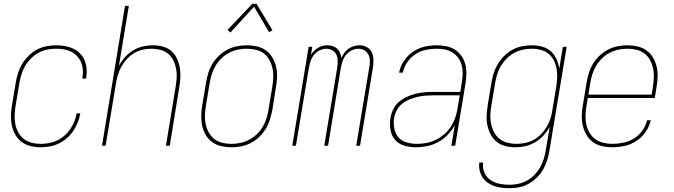

<svg xmlns="http://www.w3.org/2000/svg" viewBox="-20 -766 3540 1009"><path d="M194 8Q166 8 140 1.5Q114 -5 94 -20Q74 -35 61 -57.5Q48 -80 42.5 -105.5Q37 -131 37.5 -158.5Q38 -186 43 -213L63 -333Q67 -358 75 -383Q83 -408 97 -431Q111 -454 131 -473.5Q151 -493 174.5 -505.5Q198 -518 224 -523Q250 -528 275 -528Q299 -528 322 -524Q345 -520 365 -510.5Q385 -501 400.5 -485Q416 -469 424.5 -448.5Q433 -428 435 -404.5Q437 -381 433 -357Q433 -356 432.5 -355Q432 -354 432 -353H413Q413 -354 413 -355Q413 -356 413 -357Q417 -378 415.5 -398.5Q414 -419 406.5 -437.5Q399 -456 385.5 -470.5Q372 -485 354.5 -494Q337 -503 316.5 -506.5Q296 -510 275 -510Q252 -510 228.5 -505.5Q205 -501 183 -489Q161 -477 143 -459Q125 -441 112.5 -420Q100 -399 93 -376Q86 -353 82 -330L62 -210Q58 -186 57 -161.5Q56 -137 60.5 -114Q65 -91 76 -70.5Q87 -50 105 -36Q123 -22 146 -16Q169 -10 194 -10Q215 -10 237 -14Q259 -18 279.5 -27.5Q300 -37 318 -52.5Q336 -68 349 -87Q362 -106 370.5 -127Q379 -148 382 -170H402Q398 -146 388.5 -122.5Q379 -99 365 -78Q351 -57 331.5 -40Q312 -23 289 -12Q266 -1 241.5 3.5Q217 8 194 8Z M516 0 637 -735H657L605 -420Q618 -445 637 -466Q656 -487 680 -501.5Q704 -516 730.5 -522Q757 -528 783 -528Q809 -528 834.5 -521.5Q860 -515 879 -499Q898 -483 909 -460Q920 -437 924.5 -412Q929 -387 928 -360.5Q927 -334 922 -307L872 0H852L903 -310Q907 -334 908.5 -358Q910 -382 905.5 -405Q901 -428 891 -448.5Q881 -469 863.5 -483.5Q846 -498 823.5 -504Q801 -510 777 -510Q754 -510 731 -505Q708 -500 687 -488Q666 -476 649 -458Q632 -440 620 -419.5Q608 -399 601 -376.5Q594 -354 590 -331L535 0Z M1197 8Q1169 8 1142.5 2Q1116 -4 1095.5 -19Q1075 -34 1061.5 -56.5Q1048 -79 1042.5 -105Q1037 -131 1037.5 -158.5Q1038 -186 1043 -213L1063 -333Q1067 -358 1075 -383.5Q1083 -409 1097 -432Q1111 -455 1131.5 -474Q1152 -493 1176 -505.5Q1200 -518 1226 -523Q1252 -528 1277 -528Q1304 -528 1330.5 -522Q1357 -516 1377.5 -501Q1398 -486 1411.5 -463.5Q1425 -441 1431 -415Q1437 -389 1436 -361.5Q1435 -334 1430 -307L1411 -187Q1406 -162 1398 -136.5Q1390 -111 1376 -88Q1362 -65 1342 -46Q1322 -27 1298 -14.5Q1274 -2 1248 3Q1222 8 1197 8ZM1197 -10Q1220 -10 1243.5 -15Q1267 -20 1289 -31.5Q1311 -43 1329.5 -60.5Q1348 -78 1360.5 -99.5Q1373 -121 1380.5 -144Q1388 -167 1391 -190L1411 -310Q1415 -334 1416 -359Q1417 -384 1412 -407Q1407 -430 1396 -450.5Q1385 -471 1366.5 -485Q1348 -499 1324.5 -504.5Q1301 -510 1276 -510Q1253 -510 1229.5 -505Q1206 -500 1184 -488.5Q1162 -477 1144 -459.5Q1126 -442 1113 -420.5Q1100 -399 1093 -376Q1086 -353 1082 -330L1062 -210Q1058 -186 1057 -161Q1056 -136 1061 -113Q1066 -90 1077.5 -69.5Q1089 -49 1107 -35Q1125 -21 1148.5 -15.5Q1172 -10 1197 -10ZM1191 -595 1176 -609 1306 -746H1328L1412 -607L1394 -597L1315 -731Z M1516 0 1602 -520H1621L1614 -477Q1621 -489 1630.5 -498.5Q1640 -508 1651.5 -515Q1663 -522 1675.5 -525Q1688 -528 1701 -528Q1715 -528 1728.5 -523.5Q1742 -519 1752 -510Q1762 -501 1767 -488Q1772 -475 1774 -461Q1780 -475 1789.5 -488Q1799 -501 1811.5 -510Q1824 -519 1839 -523.5Q1854 -528 1869 -528Q1890 -528 1907.5 -518.5Q1925 -509 1933.5 -491.5Q1942 -474 1942.5 -453Q1943 -432 1940 -412L1872 0H1852L1921 -415Q1924 -432 1923.5 -449Q1923 -466 1915.5 -480Q1908 -494 1894 -502Q1880 -510 1863 -510Q1845 -510 1827.5 -501Q1810 -492 1798 -477Q1786 -462 1780 -444Q1774 -426 1771 -408L1704 0H1684L1753 -415Q1755 -432 1754.5 -449Q1754 -466 1747 -480Q1740 -494 1725.5 -502Q1711 -510 1694 -510Q1677 -510 1659 -501Q1641 -492 1629.5 -477Q1618 -462 1612 -444Q1606 -426 1603 -408L1535 0Z M2165 8Q2133 8 2103.5 -1Q2074 -10 2055.5 -32Q2037 -54 2032 -84.5Q2027 -115 2032 -146Q2036 -170 2047 -192.5Q2058 -215 2077 -231Q2096 -247 2119 -257.5Q2142 -268 2165 -273.5Q2188 -279 2211.5 -281Q2235 -283 2258 -283H2399L2407 -334Q2411 -357 2411.5 -379.5Q2412 -402 2406.5 -422.5Q2401 -443 2389 -460.5Q2377 -478 2359 -489.5Q2341 -501 2319.5 -505.5Q2298 -510 2275 -510Q2247 -510 2218 -504Q2189 -498 2163 -481Q2137 -464 2119.5 -438Q2102 -412 2097 -384H2077Q2081 -405 2091 -425.5Q2101 -446 2116 -463.5Q2131 -481 2150 -494Q2169 -507 2190 -514.5Q2211 -522 2232.5 -525Q2254 -528 2275 -528Q2301 -528 2325.5 -523Q2350 -518 2370 -505.5Q2390 -493 2404 -473.5Q2418 -454 2424.5 -431Q2431 -408 2431 -382.5Q2431 -357 2427 -331L2372 0H2352L2370 -108Q2355 -81 2332.5 -57.5Q2310 -34 2282 -19Q2254 -4 2224 2Q2194 8 2165 8ZM2171 -10Q2195 -10 2220 -14.5Q2245 -19 2269 -30.5Q2293 -42 2313.5 -59.5Q2334 -77 2348.5 -99Q2363 -121 2371.5 -145Q2380 -169 2384 -194L2396 -265H2258Q2238 -265 2216.5 -263.5Q2195 -262 2174 -257Q2153 -252 2132 -243.5Q2111 -235 2093.5 -221Q2076 -207 2065.5 -187Q2055 -167 2051 -146Q2047 -118 2052 -91Q2057 -64 2074 -44.5Q2091 -25 2117 -17.5Q2143 -10 2171 -10Z M2658 223Q2637 223 2616.5 220.5Q2596 218 2577 211.5Q2558 205 2542 193.5Q2526 182 2515.5 165.5Q2505 149 2500.5 129Q2496 109 2499 88H2519Q2515 116 2525.5 140.5Q2536 165 2556.5 179.5Q2577 194 2603.5 199.5Q2630 205 2658 205Q2680 205 2703.5 200Q2727 195 2748.5 183.5Q2770 172 2787.5 154Q2805 136 2817.5 115Q2830 94 2837 71Q2844 48 2848 25L2869 -100Q2856 -76 2836.5 -54.5Q2817 -33 2792.5 -18.5Q2768 -4 2741.5 2Q2715 8 2689 8Q2661 8 2635.5 1.5Q2610 -5 2590.5 -20.5Q2571 -36 2559 -58.5Q2547 -81 2541.5 -106.5Q2536 -132 2537.5 -159Q2539 -186 2543 -213L2563 -333Q2567 -358 2575 -383Q2583 -408 2597 -431Q2611 -454 2630.5 -473Q2650 -492 2674 -505Q2698 -518 2723.5 -523Q2749 -528 2774 -528Q2802 -528 2828.5 -521Q2855 -514 2874 -497Q2893 -480 2904 -456Q2915 -432 2919 -405L2938 -520H2958L2867 28Q2863 53 2855 78Q2847 103 2833.5 126Q2820 149 2800.5 168Q2781 187 2757.5 200Q2734 213 2708.5 218Q2683 223 2658 223ZM2695 -10Q2717 -10 2740.5 -15Q2764 -20 2785 -31.5Q2806 -43 2823.5 -61Q2841 -79 2853.5 -100Q2866 -121 2873 -143.5Q2880 -166 2883 -189L2903 -309Q2907 -333 2908 -357.5Q2909 -382 2905 -405Q2901 -428 2890.5 -448.5Q2880 -469 2862.5 -483.5Q2845 -498 2822 -504Q2799 -510 2775 -510Q2752 -510 2728.5 -505Q2705 -500 2683 -488.5Q2661 -477 2643 -459Q2625 -441 2612.5 -420Q2600 -399 2593 -376Q2586 -353 2582 -330L2562 -210Q2558 -186 2557 -161.5Q2556 -137 2561 -114Q2566 -91 2577 -70.5Q2588 -50 2605.5 -36Q2623 -22 2646.5 -16Q2670 -10 2695 -10Z M3197 8Q3170 8 3143.5 2Q3117 -4 3096.5 -19Q3076 -34 3062.5 -56.5Q3049 -79 3043 -104.5Q3037 -130 3037.5 -158Q3038 -186 3043 -213L3063 -333Q3067 -358 3075 -383.5Q3083 -409 3097 -432Q3111 -455 3131.5 -474Q3152 -493 3176 -505.5Q3200 -518 3226 -523Q3252 -528 3277 -528Q3304 -528 3330.5 -522Q3357 -516 3377.5 -501Q3398 -486 3411.5 -463.5Q3425 -441 3431 -415Q3437 -389 3436 -361.5Q3435 -334 3430 -307L3421 -251H3069L3062 -210Q3058 -186 3057 -161Q3056 -136 3061 -113Q3066 -90 3077.5 -69.5Q3089 -49 3107.5 -35.5Q3126 -22 3149.5 -16Q3173 -10 3197 -10Q3226 -10 3255.5 -16Q3285 -22 3311 -38Q3337 -54 3355.5 -79.5Q3374 -105 3380 -134H3400Q3393 -102 3373 -73Q3353 -44 3324 -25Q3295 -6 3262 1Q3229 8 3197 8ZM3072 -269H3405L3411 -310Q3415 -334 3416 -359Q3417 -384 3412 -407Q3407 -430 3396 -450.5Q3385 -471 3366.5 -485Q3348 -499 3324.5 -504.5Q3301 -510 3276 -510Q3253 -510 3229.5 -505Q3206 -500 3184 -488.5Q3162 -477 3144 -459.5Q3126 -442 3113 -420.5Q3100 -399 3093 -376Q3086 -353 3082 -330Z"/></svg>

Font: Iosevka SS04 Thin Oblique
Style: Regular
Weight: 100
Italic angle: -9°
Monospace: yes
Designer: Belleve Invis
Foundry: Belleve Invis
Version: Version 19.0.0; ttfautohint (v1.8.4)